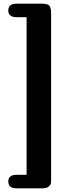

<svg xmlns="http://www.w3.org/2000/svg" viewBox="-20 -770 383 1040"><path d="M24.9 212.9Q24.9 176.8 69.8 176.8H124V-676.8H70.8Q24.9 -676.8 24.9 -712.9Q24.9 -750 69.8 -750H210.9Q227.1 -750 237.5 -745.6Q248 -741.2 251.5 -732.2Q254.9 -723.1 255.9 -717Q256.8 -710.9 256.8 -701.2V202.1Q256.8 215.3 255.9 223.1Q254.9 231 243.9 240.5Q232.9 250 211.9 250H69.8Q24.9 250 24.9 212.9Z"/></svg>

Font: CMU Sans Serif
Style: Bold
Weight: 700
Version: Version 0.7.0